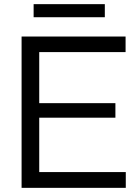

<svg xmlns="http://www.w3.org/2000/svg" viewBox="-20 -905 662 925"><path d="M84 0V-729H585V-654H169V-408H536V-338H169V-76H586V0ZM142 -822V-885H485V-822Z"/></svg>

Font: Mona Sans
Style: Regular
Weight: 400
Designer: Deni Anggara
Foundry: GitHub
Version: Version 2.000;Glyphs 3.2.3 (3260)